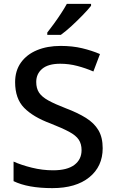

<svg xmlns="http://www.w3.org/2000/svg" viewBox="-20 -961 594 991"><path d="M510 -196Q510 -102 441 -46Q372 10 250 10Q124 10 50 -26V-127Q90 -109 144.5 -95.5Q199 -82 254 -82Q327 -82 364 -110Q401 -138 401 -186Q401 -218 386.5 -240Q372 -262 336.5 -281Q301 -300 240 -324Q151 -357 104.5 -404.5Q58 -452 58 -537Q58 -596 88 -638Q118 -680 171 -702Q224 -724 293 -724Q354 -724 404 -712Q454 -700 496 -682L462 -592Q423 -609 379.5 -620.5Q336 -632 291 -632Q229 -632 198 -606Q167 -580 167 -538Q167 -505 181.5 -483Q196 -461 229.5 -442.5Q263 -424 320 -402Q381 -379 423.5 -352.5Q466 -326 488 -289Q510 -252 510 -196ZM450 -931Q435 -912 407.5 -883.5Q380 -855 349.5 -827Q319 -799 294 -781H224V-793Q239 -812 258 -838Q277 -864 295 -891.5Q313 -919 325 -941H450Z"/></svg>

Font: Noto Sans Thai Looped Medium
Style: Regular
Weight: 500
Designer: Sasikarn Vongin, Ben Mitchell
Foundry: The Fontpad Ltd
Version: Version 1.001; ttfautohint (v1.8.4.7-5d5b)